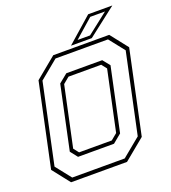

<svg xmlns="http://www.w3.org/2000/svg" viewBox="-151 -960 955 1071"><g transform="rotate(-20 326.5 -424.0)"><path d="M86 0 5 -103 110 -597 235 -700H567L648 -597L543 -103L418 0ZM185 -141.5H379L416 -172L492 -528L468 -558.5H274L237 -528L161 -172ZM101 -22.5H412.5L523 -113.5L624 -587.5L552 -678.5H240.5L130 -587.5L29 -113.5ZM171 -120 137.5 -162.5 217.5 -538.5 269 -580.5H482L516 -538.5L436 -162.5L384.5 -120ZM346 -716 496 -848H639.5L469.5 -716ZM391.5 -733.5H465.5L589.5 -830.5H502Z"/></g></svg>

Font: Tourney Thin ExtraLight
Style: Italic
Weight: 250
Italic angle: -12°
Version: Version 1.015